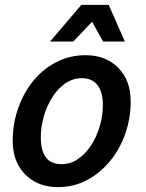

<svg xmlns="http://www.w3.org/2000/svg" viewBox="-20 -755 598 786"><path d="M32 -179Q32 -248 54 -311Q76 -374 115.5 -423Q155 -472 210 -500.5Q265 -529 331 -529Q413 -529 464 -477.5Q515 -426 515 -339Q515 -272 493.5 -209.5Q472 -147 432 -97.5Q392 -48 337.5 -18.5Q283 11 217 11Q135 11 83.5 -40.5Q32 -92 32 -179ZM147 -193Q147 -83 232 -83Q269 -83 300 -104.5Q331 -126 353.5 -161Q376 -196 388.5 -238.5Q401 -281 401 -324Q401 -380 378.5 -407.5Q356 -435 315 -435Q279 -435 248 -414Q217 -393 194.5 -357.5Q172 -322 159.5 -279Q147 -236 147 -193ZM185 -585 313 -735H425L491 -585H402L357 -666L280 -585Z"/></svg>

Font: Radio Canada Medium
Style: Italic
Weight: 500
Italic angle: -12°
Designer: Charles Daoud, Etienne Aubert Bonn, Alexandre Saumier Demers, Jacques Le Bailly
Foundry: Radio-Canada
Version: Version 2.104; ttfautohint (v1.8.4.7-5d5b);gftools[0.9.28.de